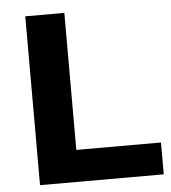

<svg xmlns="http://www.w3.org/2000/svg" viewBox="-51 -747 706 793"><g transform="rotate(-5 302.0 -350.0)"><path d="M83 -700H245V-132H596V0H83Z"/></g></svg>

Font: APTA Sans Regular
Style: Bold Italic
Weight: 700
Version: Version 7.200